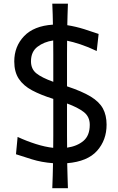

<svg xmlns="http://www.w3.org/2000/svg" viewBox="-20 -872 637 1038"><path d="M262.7 145.5Q264.2 110.4 265.1 76.7Q266.1 43 266.6 10.3Q204.1 5.4 153.1 -10.5Q102.1 -26.4 66.4 -38.1L75.2 -131.8Q123.5 -109.4 173.6 -93.5Q223.6 -77.6 267.6 -72.8Q268.1 -105.5 268.1 -138.2Q268.1 -170.9 268.1 -203.6V-337.4Q200.7 -358.4 153.6 -383.5Q106.4 -408.7 81.8 -445.8Q57.1 -482.9 57.1 -540Q57.1 -620.6 109.9 -676.3Q162.6 -731.9 266.1 -738.8Q265.6 -766.1 264.9 -794.4Q264.2 -822.8 262.7 -852.1H347.2Q346.2 -821.8 345.2 -792.7Q344.2 -763.7 343.8 -735.8Q390.1 -728.5 436 -714.1Q481.9 -699.7 513.2 -688.5L502.9 -596.2Q456.1 -618.7 414.6 -632.3Q373 -646 342.8 -651.9Q342.3 -614.7 342.3 -577.6Q342.3 -540.5 342.3 -502.9V-405.3Q423.3 -378.4 470 -350.1Q516.6 -321.8 536.4 -285.4Q556.2 -249 556.2 -197.8Q556.2 -114.7 504.9 -56.9Q453.6 1 343.3 10.3Q344.2 43 345 76.7Q345.7 110.4 347.2 145.5ZM147.5 -540.5Q147.5 -499 176.5 -475.6Q205.6 -452.1 268.1 -429.7V-502.9Q268.1 -541 268.1 -578.4Q268.1 -615.7 267.6 -653.3Q217.8 -646 182.6 -619.1Q147.5 -592.3 147.5 -540.5ZM342.3 -203.6Q342.3 -170.9 342.3 -138.7Q342.3 -106.4 342.8 -73.7Q397 -81.5 431.2 -110.4Q465.3 -139.2 465.3 -197.3Q465.3 -241.2 432.9 -266.4Q400.4 -291.5 342.3 -312.5Z"/></svg>

Font: Pinar-FD Medium
Style: Regular
Weight: 500
Designer: Amin Abedi
Version: Version 3.000